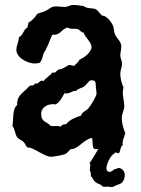

<svg xmlns="http://www.w3.org/2000/svg" viewBox="-20 -607 570 774"><path d="M483 96C483 85 472 70 458 70L451 72C450 74 446 75 441 75L438 78C434 81 427 86 422 86C413 86 409 79 409 71C409 55 426 17 442 12V9V8C448 8 453 9 459 11C467 2 464 -16 475 -22C472 -44 481 -51 485 -70C477 -90 471 -110 471 -131C471 -150 481 -162 481 -180C481 -198 475 -216 475 -235C475 -241 476 -248 478 -254C470 -272 465 -291 465 -310C465 -324 472 -337 472 -351C472 -362 465 -372 465 -383C465 -395 469 -407 469 -420C469 -440 450 -452 443 -470C439 -480 440 -492 436 -502C431 -516 410 -544 393 -544H391C360 -581 370 -568 330 -576C324 -578 320 -582 314 -583C301 -585 288 -587 275 -587C262 -587 254 -579 241 -579C226 -579 210 -583 194 -580C183 -577 175 -568 165 -564C154 -558 141 -556 130 -551C121 -536 109 -524 94 -515C96 -507 91 -506 91 -500V-496C74 -489 74 -464 56 -457C56 -439 46 -423 46 -406C46 -374 92 -351 120 -351C127 -351 134 -352 140 -354C150 -364 152 -379 156 -393C172 -415 179 -443 191 -467C226 -464 227 -491 253 -496C265 -487 281 -494 294 -489C302 -487 307 -476 315 -476H317C323 -455 349 -438 349 -417C349 -397 318 -373 301 -367C296 -356 286 -349 278 -341C272 -342 267 -345 261 -345L256 -344C251 -341 229 -328 225 -328C207 -328 209 -314 197 -314C195 -314 193 -314 191 -315C182 -301 165 -294 156 -280C154 -281 151 -282 149 -282C140 -282 135 -270 128 -270C126 -270 123 -271 120 -270L117 -264C111 -261 104 -264 98 -260C78 -234 49 -227 49 -187V-183C29 -170 35 -121 30 -99C41 -86 40 -67 49 -54C56 -45 67 -42 75 -35C82 -28 84 -18 91 -12C110 -17 158 25 186 25C196 25 234 18 243 14C252 9 258 1 265 -6C294 -4 315 -43 349 -51C353 -47 353 -42 353 -38C353 3 363 -8 376 -6C365 13 349 41 341 50C344 54 344 57 344 59C344 66 342 71 342 77C342 83 346 87 346 90V103C350 106 353 110 355 115C366 135 386 135 389 140L390 141C391 144 394 146 403 146H410C412 146 415 145 418 145C421 147 423 147 427 147C438 147 441 144 446 141L462 135C473 131 483 119 483 96ZM369 -229C369 -219 344 -178 336 -170C328 -160 310 -156 307 -141C285 -134 261 -125 246 -106C234 -107 231 -103 223 -96C219 -99 213 -99 208 -99C200 -99 192 -98 185 -99C169 -118 146 -113 146 -148C146 -175 172 -188 196 -187L204 -186C222 -195 230 -215 240 -231C262 -227 268 -241 286 -241H288C295 -251 308 -251 317 -257C327 -264 334 -275 343 -283H349C363 -284 366 -278 366 -264C366 -252 369 -241 369 -229Z"/></svg>

Font: Margarine
Style: Regular
Weight: 400
Designer: Astigmatic (AOETI)
Foundry: Astigmatic (AOETI)
Version: Version 1.000